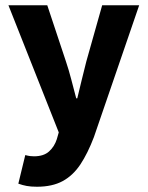

<svg xmlns="http://www.w3.org/2000/svg" viewBox="-20 -516 561 730"><path d="M120.4 194Q97.7 194 81.5 191Q65.3 188 49.7 182.3L76.1 73.6Q87.4 76.6 94.6 77.4Q101.8 78.3 109.2 78.3Q146 78.3 166.4 59.9Q186.9 41.5 196 13.2L203.4 -12.7L12 -496.1H159.7L230.6 -282.7Q241.8 -249.4 250.9 -214.2Q260.1 -179 269.8 -142.1H273.8Q282.5 -177.4 290.8 -212.5Q299.1 -247.7 308.3 -282.7L368.5 -496.1H509.2L337 5.4Q313.5 67.1 285.6 109.2Q257.6 151.3 218.2 172.6Q178.7 194 120.4 194Z"/></svg>

Font: Source Sans 3 VF
Style: Regular
Weight: 200
Designer: Paul D. Hunt
Foundry: Adobe
Version: Version 3.046;hotconv 1.0.118;makeotfexe 2.5.65603